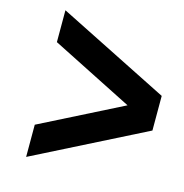

<svg xmlns="http://www.w3.org/2000/svg" viewBox="-118 -966 1002 1046"><g transform="rotate(15 382.5 -443.5)"><path d="M122.6 -856.9V-677.2L583.5 -444.3L122.6 -211.4V-29.8L750 -346.7V-542Z"/></g></svg>

Font: Decalotype Black Italic
Style: Regular
Weight: 900
Italic angle: -10°
Designer: Alfredo Marco Pradil
Foundry: Alfredo Marco Pradil
Version: Version 1.0